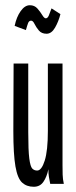

<svg xmlns="http://www.w3.org/2000/svg" viewBox="-20 -703 290 734"><path d="M109 11Q82 11 64.5 -5Q47 -21 39 -67Q31 -113 31 -202L32 -460H88V-198Q88 -128 92 -97Q96 -66 103.5 -58.5Q111 -51 122 -51Q139 -51 151 -89Q163 -127 163 -203V-460H219V-71Q219 -53 219.5 -35.5Q220 -18 224 0H172Q169 -15 167 -27Q165 -39 165 -56Q159 -27 146 -8Q133 11 109 11ZM177 -671 211 -649Q204 -621 190.5 -597.5Q177 -574 158 -574Q139 -574 128.5 -586.5Q118 -599 112 -611.5Q106 -624 99 -624Q91 -624 87.5 -615Q84 -606 79 -588L36 -604Q43 -638 59 -660.5Q75 -683 94 -683Q112 -683 123 -670.5Q134 -658 141.5 -645.5Q149 -633 155 -633Q162 -633 166.5 -643.5Q171 -654 177 -671Z"/></svg>

Font: Inconsolata UltraCondensed Medium
Style: Regular
Weight: 500
Width: 1
Monospace: yes
Designer: Raph Levien, Cyreal, Brenton Simpson
Foundry: Raph Levien, Cyreal, Google
Version: Version 3.001; ttfautohint (v1.8.2.53-6de2)